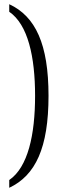

<svg xmlns="http://www.w3.org/2000/svg" viewBox="-20 -772 295 914"><path d="M24 85V122C149 63 211 -68 211 -316C211 -562 149 -694 24 -752V-716C113 -655 147 -502 147 -316C147 -130 113 24 24 85Z"/></svg>

Font: Noto Serif Georgian ExtraCondensed Light
Style: Regular
Weight: 300
Width: 2
Designer: Monotype Design Team, Akaki Razmadze
Foundry: Google LLC
Version: Version 2.003